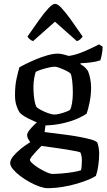

<svg xmlns="http://www.w3.org/2000/svg" viewBox="-20 -779 558 999"><path d="M226 200Q210 200 185.5 191.5Q161 183 134.5 168.5Q108 154 85 136.5Q62 119 47.5 101.5Q33 84 33 69Q33 53 49.5 33Q66 13 90.5 -6.5Q115 -26 137 -39Q132 -46 126.5 -56.5Q121 -67 121 -76Q121 -86 132 -100.5Q143 -115 158 -129.5Q173 -144 184 -152L219 -145L212 -92Q219 -91 246.5 -87.5Q274 -84 310.5 -79.5Q347 -75 384 -68.5Q421 -62 449 -54.5Q477 -47 486 -38Q491 -25 493.5 -9.5Q496 6 496 20Q496 50 491.5 82Q487 114 479 136Q468 144 442 155Q416 166 381 176.5Q346 187 305.5 193.5Q265 200 226 200ZM253 126Q273 126 302.5 123.5Q332 121 359.5 116.5Q387 112 401 107Q404 100 405 82.5Q406 65 406 56Q406 42 403.5 30.5Q401 19 398 14Q396 12 376.5 8Q357 4 329.5 -0.5Q302 -5 273.5 -9Q245 -13 223.5 -16Q202 -19 196 -20Q183 -7 169 8Q155 23 145.5 35Q136 47 136 53Q136 60 150 72.5Q164 85 184 97Q204 109 223 117.5Q242 126 253 126ZM212 -126Q183 -137 160.5 -147Q138 -157 122.5 -165Q107 -173 97 -180.5Q87 -188 82 -194Q74 -205 66 -228.5Q58 -252 58 -284Q58 -332 66 -369Q74 -406 81 -429Q91 -435 114.5 -446.5Q138 -458 167.5 -470.5Q197 -483 227.5 -491.5Q258 -500 281 -500Q293 -500 311.5 -495.5Q330 -491 338 -488Q367 -492 397.5 -503.5Q428 -515 454.5 -528Q481 -541 496 -548L514 -536Q514 -517 510 -496.5Q506 -476 502 -465Q481 -458 454.5 -454.5Q428 -451 399 -450V-445Q408 -440 418.5 -431.5Q429 -423 438 -409Q445 -393 449.5 -369Q454 -345 454 -325Q454 -285 446.5 -248Q439 -211 431 -188Q418 -178 388 -164Q358 -150 313.5 -139Q269 -128 212 -126ZM262 -183Q273 -183 290 -187Q307 -191 322.5 -197Q338 -203 344 -207Q351 -218 355 -243.5Q359 -269 359 -296Q359 -331 355.5 -360Q352 -389 347 -396Q344 -401 327.5 -409.5Q311 -418 292.5 -425Q274 -432 265 -432Q253 -432 233.5 -427.5Q214 -423 195 -417Q176 -411 166 -405Q162 -394 158 -372.5Q154 -351 154 -328Q154 -301 156.5 -278Q159 -255 163 -240.5Q167 -226 170 -222Q176 -216 193.5 -206.5Q211 -197 231 -190Q251 -183 262 -183ZM152 -565Q141 -569 133.5 -576Q126 -583 123 -589Q158 -640 185.5 -678Q213 -716 233.5 -737.5Q254 -759 267 -759Q280 -759 300.5 -737Q321 -715 348.5 -677Q376 -639 410 -589Q406 -583 398.5 -575.5Q391 -568 380 -565L266 -666Z"/></svg>

Font: Texturina 12pt Medium
Style: Regular
Weight: 500
Designer: Guillermo Torres Carreño
Foundry: Omnibus-Type
Version: Version 1.002